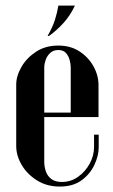

<svg xmlns="http://www.w3.org/2000/svg" viewBox="-20 -664 405 689"><path d="M38.2 -360.5Q38.2 -391.2 56.8 -423.5Q75.2 -455.8 109 -478.1Q142.8 -500.5 189.2 -500.5Q233 -500.5 265.1 -479.6Q297.2 -458.8 315.4 -426.1Q333.5 -393.5 333.5 -358.2V-244H233.8V-421.8Q233.8 -434.2 229.9 -448.9Q226 -463.5 216.5 -474Q207 -484.5 189.2 -484.5Q171.5 -484.5 160.1 -474Q148.8 -463.5 143.8 -448.9Q138.8 -434.2 138.8 -421.8V-83.2Q138.8 -65 144.8 -48.2Q150.8 -31.5 164.8 -21.2Q178.8 -11 201.8 -11Q234 -11 260.1 -29.5Q286.2 -48 301.9 -76.8Q317.5 -105.5 317.5 -136.2V-180.8H334.2V-135.2Q334.2 -105.5 318.8 -72.4Q303.2 -39.2 272.6 -16.9Q242 5.5 194.5 5.5Q147.8 5.5 112.5 -16.8Q77.2 -39 57.8 -72.2Q38.2 -105.5 38.2 -140ZM80.2 -244V-260H328.5V-244ZM155.8 -535H150.8Q169 -567.2 176.9 -591.9Q184.8 -616.5 189.5 -643.8H248.8Q232.8 -609.5 208.4 -582.2Q184 -555 155.8 -535Z"/></svg>

Font: Emberly Black
Style: Regular
Weight: 900
Designer: Rajesh Rajput
Foundry: Rajesh Rajput
Version: Version 1.000